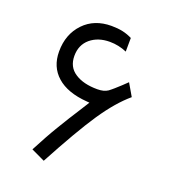

<svg xmlns="http://www.w3.org/2000/svg" viewBox="-121 -715 729 821"><g transform="rotate(20 244.0 -304.5)"><path d="M263.7 -558.1C290.5 -558.1 316.4 -552.7 341.3 -542L341.8 -604C328.6 -610.8 314 -616.2 298.3 -619.6C282.2 -623 265.1 -624.5 247.1 -624.5C195.3 -624.5 153.3 -607.9 121.6 -574.7C89.4 -541 73.2 -498 73.2 -445.3C73.2 -398.9 88.9 -361.3 120.6 -333.5C151.9 -305.7 197.8 -289.1 257.8 -284.7L270 -283.7L263.7 -273.4C257.3 -263.7 246.6 -246.6 231 -221.7C214.8 -196.8 205.1 -180.7 200.7 -173.3C196.3 -166 188 -153.3 176.8 -134.3C165.5 -115.2 154.8 -97.2 145 -79.1C134.8 -61 123 -38.6 109.4 -12.7L171.4 16.6C229.5 -91.8 277.8 -175.3 316.9 -233.4C356 -291.5 394.5 -335.9 432.1 -367.7L399.4 -423.8C393.6 -418.5 385.7 -411.1 376.5 -401.9C366.7 -392.6 358.4 -385.3 351.1 -378.9C343.8 -372.6 336.9 -366.7 329.6 -361.3C317.4 -353 301.8 -349.1 281.7 -349.1C239.3 -349.1 205.6 -357.4 179.7 -374.5C153.8 -391.1 141.1 -416.5 141.1 -450.2C141.1 -483.4 152.8 -509.8 175.8 -529.3C198.7 -548.3 228 -558.1 263.7 -558.1Z"/></g></svg>

Font: Shabnam FD Light
Style: Regular
Weight: 300
Foundry: DejaVu fonts team - Redesigned by Saber Rastikerdar - Based on Vazir font
Version: Version 5.00;October 20, 2019;FontCreator 12.0.0.2547 64-bit